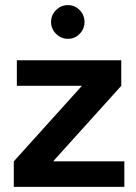

<svg xmlns="http://www.w3.org/2000/svg" viewBox="-20 -732 532 752"><path d="M34 0V-100L301 -396H46V-496H455V-396L188 -100H467V0ZM246 -580Q219 -580 199.5 -599.5Q180 -619 180 -646Q180 -673 199.5 -692.5Q219 -712 246 -712Q273 -712 292 -692.5Q311 -673 311 -646Q311 -619 292 -599.5Q273 -580 246 -580Z"/></svg>

Font: Atkinson Hyperlegible Next SemiBold
Style: Regular
Weight: 600
Designer: Elliott Scott, Megan Eiswerth, Linus Boman, Theodore Petrosky, Letters from Sweden
Foundry: Applied Design Works, Letters from Sweden
Version: Version 2.001